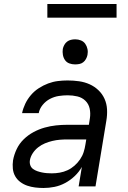

<svg xmlns="http://www.w3.org/2000/svg" viewBox="-20 -929 640 957"><path d="M197 8Q176 8 155.5 5.5Q135 3 116 -3.5Q97 -10 81 -22Q65 -34 55.5 -51Q46 -68 44 -88.5Q42 -109 45 -130Q50 -158 63 -185.5Q76 -213 98 -234.5Q120 -256 147 -270.5Q174 -285 202.5 -293Q231 -301 259.5 -304Q288 -307 316 -307H423L428 -339Q432 -364 427 -387.5Q422 -411 405.5 -427Q389 -443 365.5 -448.5Q342 -454 317 -454Q295 -454 272.5 -450.5Q250 -447 229 -436Q208 -425 192.5 -406Q177 -387 173 -365H90Q95 -389 106 -412Q117 -435 134 -455Q151 -475 173.5 -489.5Q196 -504 220 -513Q244 -522 268.5 -525Q293 -528 317 -528Q346 -528 374 -524Q402 -520 426.5 -509Q451 -498 470.5 -479.5Q490 -461 501 -436.5Q512 -412 513.5 -384Q515 -356 510 -327L456 0H372L388 -97Q374 -72 352.5 -51.5Q331 -31 305 -17Q279 -3 251.5 2.5Q224 8 197 8ZM238 -65Q258 -65 278 -68.5Q298 -72 316.5 -80.5Q335 -89 351 -103Q367 -117 379 -134.5Q391 -152 397 -171Q403 -190 406 -210L410 -234H315Q297 -234 278.5 -232.5Q260 -231 241 -226.5Q222 -222 204 -214.5Q186 -207 170 -194.5Q154 -182 143 -165Q132 -148 129 -130Q127 -117 131 -105.5Q135 -94 144.5 -87Q154 -80 165.5 -76Q177 -72 189 -69.5Q201 -67 213.5 -66Q226 -65 238 -65ZM354 -608Q339 -608 325.5 -613Q312 -618 304 -629.5Q296 -641 293.5 -655.5Q291 -670 293 -685Q295 -695 300.5 -705Q306 -715 314.5 -721.5Q323 -728 333.5 -730.5Q344 -733 355 -733Q370 -733 383.5 -727.5Q397 -722 405 -710.5Q413 -699 416 -684.5Q419 -670 416 -655Q414 -645 408.5 -635Q403 -625 394.5 -618.5Q386 -612 375.5 -610Q365 -608 354 -608ZM216 -841V-909H561V-841Z"/></svg>

Font: Iosevka Custom Oblique
Style: Regular
Weight: 400
Italic angle: -9°
Designer: Belleve Invis
Foundry: Belleve Invis
Version: Version 27.0.1